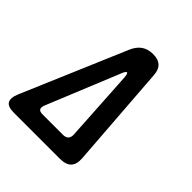

<svg xmlns="http://www.w3.org/2000/svg" viewBox="-215 -877 1015 1015"><g transform="rotate(45 292.5 -370.0)"><path d="M-4 -85 244 -667Q260 -704 286 -722Q312 -740 350 -740Q388 -740 408 -722Q428 -704 431 -667L474 -85Q477 -42 457 -21Q437 0 392 0H48Q3 0 -9.5 -21Q-22 -42 -4 -85ZM163 -101H313Q335 -101 345 -111.5Q355 -122 354 -144L330 -542Q328 -574 320 -574Q312 -574 300 -542L137 -144Q128 -122 134 -111.5Q140 -101 163 -101Z"/></g></svg>

Font: Maple Mono SemiBold
Style: Italic
Weight: 600
Italic angle: -10°
Monospace: yes
Designer: subframe7536
Version: Version 7.000